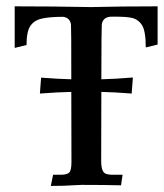

<svg xmlns="http://www.w3.org/2000/svg" viewBox="-20 -598 527 618"><path d="M306.2 -302.2 305.7 -79.6Q305.7 -42.5 322.3 -38.1Q330.1 -35.6 339.4 -35.6H374.5L369.6 -1.5Q316.9 -2.9 243.7 -2.9Q231.9 -2.9 221.7 -2Q188.5 0.5 143.6 0.5L150.9 -35.6H176.3Q194.3 -35.6 202.1 -42Q210 -48.3 210 -76.2L209.5 -302.2Q164.1 -301.3 108.4 -296.9L112.3 -348.1Q168.5 -343.8 209.5 -342.8Q209.5 -511.7 208.5 -518.6Q205.6 -541 183.1 -543.9Q140.6 -543.9 115.2 -538.3Q89.8 -532.7 77.6 -514.4Q65.4 -496.1 65.4 -453.1L27.3 -443.8V-577.6Q151.4 -577.6 273.4 -575.2Q369.6 -577.6 487.3 -577.6V-454.6L449.2 -445.3Q449.2 -499.5 436.3 -518.3Q423.3 -537.1 401.9 -541Q382.3 -544.4 357.4 -544.4H340.3Q311 -544.4 307.6 -518.6Q306.6 -511.7 306.2 -342.8Q351.6 -343.8 407.7 -348.6L403.8 -296.9Q348.1 -301.3 306.2 -302.2Z"/></svg>

Font: Quaaykop
Style: Medium
Weight: 500
Designer: Tup Wanders
Foundry: Free font, DO NOT SELL
Version: Version 1.00;July 31, 2023;FontCreator 11.5.0.2430 64-bit